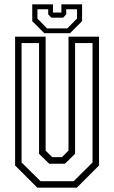

<svg xmlns="http://www.w3.org/2000/svg" viewBox="-20 -870 529 890"><path d="M153 0 50 -103V-700H191.5V-172L222 -141.5H267L297.5 -172V-700H439V-103L336 0ZM168 -30H321.5L409 -117V-670.5H328V-157L281 -111H208L161 -157V-670.5H80V-117ZM185.5 -716 129.5 -772V-850H225.5V-812H264.5V-850H360.5V-772L304.5 -716ZM198 -738.5H292L337 -784V-827H287V-803.5L272.5 -788H218L203.5 -803.5V-827H153.5V-784Z"/></svg>

Font: Tourney Condensed Light
Style: Regular
Weight: 300
Width: 3
Designer: Tyler Finck
Foundry: Etcetera Type Co
Version: Version 1.010; ttfautohint (v1.8.3)